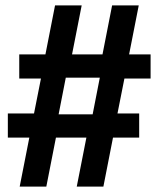

<svg xmlns="http://www.w3.org/2000/svg" viewBox="-20 -695 590 715"><path d="M53.3 0 89.2 -182.5H9.2V-272.5H106.7L132.5 -402.5H51.7V-492.5H149.2L185 -675H284.2L248.3 -492.5H361.7L397.5 -675H496.7L460.8 -492.5H540.8V-402.5H443.3L417.5 -272.5H498.3V-182.5H400.8L365 0H265.8L301.7 -182.5H188.3L152.5 0ZM198.3 -269.2H325L351.7 -405.8H225Z"/></svg>

Font: Funnel Display SemiBold
Style: Regular
Weight: 600
Designer: NORD ID, Kristian Moeller
Foundry: Dicotype
Version: Version 1.000